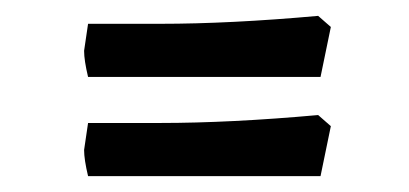

<svg xmlns="http://www.w3.org/2000/svg" viewBox="-20 -459 515 242"><path d="M182 -304Q270 -304 381 -314L397 -300L384 -237H91Q86 -258 86 -270L91 -304ZM182 -429Q270 -429 381 -439L397 -425L384 -362H91Q86 -383 86 -395L91 -429Z"/></svg>

Font: Kotta One
Style: Regular
Weight: 400
Designer: Ania Kruk
Foundry: Ania Kruk
Version: Version 1.001